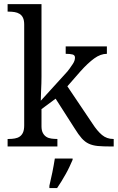

<svg xmlns="http://www.w3.org/2000/svg" viewBox="-20 -724 582 949"><path d="M313 -297.4 436.5 -113.8Q460.4 -76.7 484.1 -56.9Q507.8 -37.1 540 -37.1H542V0H528.8Q488.3 0 463.1 -2.4Q438 -4.9 418.9 -13.7Q399.9 -22.5 384 -40.3Q368.2 -58.1 348.6 -89.8L254.9 -236.3L185.1 -184.6V-99.6Q185.1 -79.6 191.7 -67.1Q198.2 -54.7 208.7 -47.9Q219.2 -41 233.6 -39.1Q248 -37.1 261.7 -37.1H263.7V0H17.6V-37.1H22.5Q39.1 -37.1 53.2 -39.6Q67.4 -42 77.6 -49.1Q87.9 -56.2 93.8 -69.3Q99.6 -82.5 99.6 -104.5V-602.5Q99.6 -623 93.8 -635.7Q87.9 -648.4 76.9 -655.3Q65.9 -662.1 52 -664.3Q38.1 -666.5 22.5 -666.5H17.6V-703.6H185.1V-345.7Q185.1 -332 184.6 -312.5Q184.1 -293 183.1 -274.9Q183.1 -252.4 181.6 -226.1L299.8 -356Q314.9 -371.6 324 -384.8Q333 -397.9 339.4 -407.2Q345.7 -416.5 348.1 -424.3Q350.6 -432.1 350.6 -439.5Q350.6 -451.2 339.1 -454.6Q327.6 -458 304.7 -458V-494.6H508.3V-458Q477.1 -458 445.6 -435.1Q414.1 -412.1 377.4 -371.1ZM224.1 194.3Q231.4 164.1 238.8 127.7Q246.1 91.3 251 59.6H338.9V65.9Q332.5 80.6 324.2 98.6Q315.9 116.7 304.9 136.2Q293.9 155.8 283 173.6Q272 191.4 262.2 205.6H224.1Z"/></svg>

Font: MUA Office
Style: Regular
Weight: 400
Designer: Khon Soe Zaw Thu
Foundry: Myanmar Unicode
Version: Version 2.10 June 24, 2017